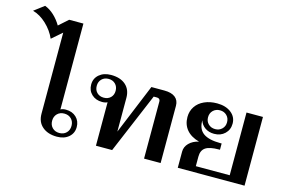

<svg xmlns="http://www.w3.org/2000/svg" viewBox="-274 -1231 2255 1511"><g transform="rotate(15 854.0 -475.5)"><path d="M116 -133V-794L33 -722Q6 -784 -46.5 -833.5Q-99 -883 -158 -899L-76 -961Q-36 -946 -1 -913.5Q34 -881 60 -837L135 -904H251V-204Q266 -214 294 -214Q346 -214 378.5 -183Q411 -152 411 -103Q411 -53 374.5 -21.5Q338 10 279 10Q205 10 160.5 -28Q116 -66 116 -133ZM369 -102Q369 -137 347 -159Q325 -181 290 -181Q255 -181 233 -159Q211 -137 211 -102Q211 -67 233 -45Q255 -23 290 -23Q325 -23 347 -45Q369 -67 369 -102Z M1122 -467V-1H987V-467Q987 -479 980 -485.5Q973 -492 961 -492H934L727 -1H595V-355Q577 -346 552 -346Q500 -346 467 -377Q434 -408 434 -457Q434 -507 471 -538.5Q508 -570 567 -570Q643 -570 686 -532Q729 -494 729 -427V-152L897 -560H1003Q1061 -560 1091.5 -536Q1122 -512 1122 -467ZM633 -458Q633 -492 611.5 -513.5Q590 -535 556 -535Q522 -535 500.5 -513.5Q479 -492 479 -458Q479 -424 500.5 -403Q522 -382 556 -382Q590 -382 611.5 -403Q633 -424 633 -458Z M1806 -560V0H1262V-132Q1262 -171 1291.5 -201Q1321 -231 1370 -242Q1302 -261 1267 -303Q1232 -345 1232 -406Q1232 -454 1257 -491.5Q1282 -529 1327.5 -549.5Q1373 -570 1431 -570Q1501 -570 1545 -536Q1589 -502 1589 -447Q1589 -397 1555 -364.5Q1521 -332 1468 -332Q1425 -332 1394 -353.5Q1363 -375 1352 -411V-406Q1352 -338 1397 -306Q1442 -274 1537 -274H1546V-223H1538Q1462 -223 1429 -200.5Q1396 -178 1396 -127V-49H1672V-560ZM1389 -446Q1389 -413 1411 -391.5Q1433 -370 1467 -370Q1500 -370 1522 -391.5Q1544 -413 1544 -446Q1544 -480 1522 -501.5Q1500 -523 1467 -523Q1433 -523 1411 -501.5Q1389 -480 1389 -446Z"/></g></svg>

Font: Fahkwang SemiBold
Style: Regular
Weight: 600
Designer: Suppakit Chalermlarp | Katatrad Co.,Ltd.
Foundry: Cadson Demak Co.,Ltd.
Version: Version 1.000; ttfautohint (v1.6)